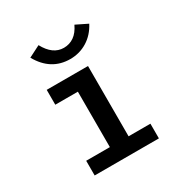

<svg xmlns="http://www.w3.org/2000/svg" viewBox="-157 -785 863 906"><g transform="rotate(-30 275.0 -332.5)"><path d="M100 0V-80H229V-382H106V-463H331V-80H450V0ZM373 -664 436 -633Q411 -585 369 -559Q327 -533 276 -533Q171 -533 115 -633L178 -665Q216 -594 276 -594Q307 -594 331.5 -611Q356 -628 373 -664Z"/></g></svg>

Font: Inconsolata SemiExpanded SemiBold
Style: Regular
Weight: 600
Width: 6
Monospace: yes
Designer: Raph Levien, Cyreal, Brenton Simpson
Foundry: Raph Levien, Cyreal, Google
Version: Version 3.001; ttfautohint (v1.8.2.53-6de2)